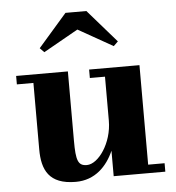

<svg xmlns="http://www.w3.org/2000/svg" viewBox="-52 -756 748 815"><g transform="rotate(-5 322.5 -349.0)"><path d="M301 -633.5 449 -550 468 -568.5 346 -708.5H257L135 -568.5L153 -550ZM245.5 -460H25V-424H95.5V-141C95.5 -54 123.5 10 238.5 10C321 10 372.5 -44.5 400.5 -108.5V0H620.5V-36H550.5V-460H336V-424H400.5V-236.5C400.5 -141.5 340.5 -57 291.5 -57C253.5 -57 245.5 -80.5 245.5 -164.5Z"/></g></svg>

Font: Bodoni* 06
Style: Bold
Weight: 700
Version: Version 2.2